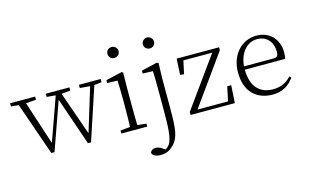

<svg xmlns="http://www.w3.org/2000/svg" viewBox="-119 -1082 2711 1681"><g transform="rotate(-15 1236.5 -241.5)"><path d="M232 6H261L421 -445L427 -459H404L564 6H592L762 -508H723L587 -63L583 -49H601L440 -508H413L255 -65L249 -49H269L119 -508H53ZM-4 -479 90 -470H108L223 -479V-508H-4ZM319 -479 419 -470H435L534 -479V-508H319ZM620 -479 727 -470H741L817 -479V-508H620Z M868 0H1103V-27L998 -38H979L868 -27ZM956 0H1023C1021 -48 1020 -159 1020 -226V-377L1022 -511L1010 -519L863 -485V-459L956 -456C958 -405 960 -349 960 -281V-226C960 -159 958 -48 956 0ZM981 -655C1008 -655 1032 -675 1032 -704C1032 -733 1008 -754 981 -754C953 -754 931 -733 931 -704C931 -675 953 -655 981 -655Z M1154 271C1204 271 1237 255 1272 220C1333 160 1339 78 1339 -114V-377L1343 -511L1329 -519L1185 -485V-459L1277 -456C1279 -405 1280 -349 1280 -281V-92C1280 46 1276 146 1248 195C1234 218 1213 234 1192 243V253H1223V246L1188 223C1164 205 1145 199 1124 199C1099 199 1081 211 1076 232C1079 252 1104 271 1154 271ZM1303 -655C1330 -655 1353 -675 1353 -704C1353 -733 1330 -754 1303 -754C1276 -754 1252 -733 1252 -704C1252 -675 1276 -655 1303 -655Z M1496 0H1897L1907 -160H1871L1839 -12L1864 -30H1560L1559 -51L1553 -11L1890 -481V-508H1506L1498 -363L1533 -359L1563 -497L1536 -478H1826L1834 -470V-497L1496 -27Z M2239 14C2325 14 2389 -25 2433 -88L2418 -102C2375 -54 2322 -30 2252 -30C2138 -30 2057 -102 2057 -263C2057 -401 2133 -491 2229 -491C2318 -491 2369 -425 2369 -341C2369 -306 2360 -290 2328 -290H2023V-260H2423C2427 -275 2429 -296 2429 -320C2429 -435 2353 -522 2230 -522C2101 -522 1993 -416 1993 -252C1993 -73 2096 14 2239 14Z"/></g></svg>

Font: Source Han Serif CN VF
Style: Regular
Weight: 250
Designer: Ryoko NISHIZUKA 西塚涼子 (kana & ideographs); Frank Grießhammer (Latin, Greek & Cyrillic); Wenlong ZHANG 张文龙 (bopomofo); San
Foundry: Adobe
Version: Version 2.002;hotconv 1.1.0;makeotfexe 2.6.0